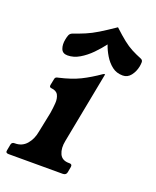

<svg xmlns="http://www.w3.org/2000/svg" viewBox="-155 -754 676 830"><g transform="rotate(20 183.0 -338.5)"><path d="M247 -53Q260 -53 258 -40L253 -13Q250 0 235 0H-14Q-29 0 -26 -13L-21 -40Q-19 -53 -6 -53H-4Q29 -53 49.5 -77Q70 -101 76 -136L95 -229Q99 -254 100.5 -276Q102 -298 94 -313.5Q86 -329 62 -331Q52 -332 54 -343L60 -373Q61 -378 64.5 -380.5Q68 -383 75 -384Q132 -397 170.5 -416Q209 -435 252 -465Q256 -467 258 -467H259Q261 -467 260 -465L197 -137Q190 -102 201 -77.5Q212 -53 244 -53ZM226 -592Q208 -568 184.5 -544Q161 -520 134 -504Q107 -488 79 -488Q56 -488 49 -506.5Q42 -525 47 -550Q49 -561 52.5 -570Q56 -579 65 -583Q96 -594 121 -604.5Q146 -615 174 -632Q202 -649 243 -677Q273 -649 294.5 -632Q316 -615 336 -604.5Q356 -594 383 -583Q391 -579 391 -570Q391 -561 389 -550Q384 -525 369.5 -506.5Q355 -488 333 -488Q304 -488 283.5 -504Q263 -520 248.5 -544Q234 -568 226 -592Z"/></g></svg>

Font: Young Serif Light
Style: Italic
Weight: 300
Italic angle: -10.979°
Designer: Bastien Sozeau
Foundry: NBR — Bastien Sozeau
Version: Version 5.001